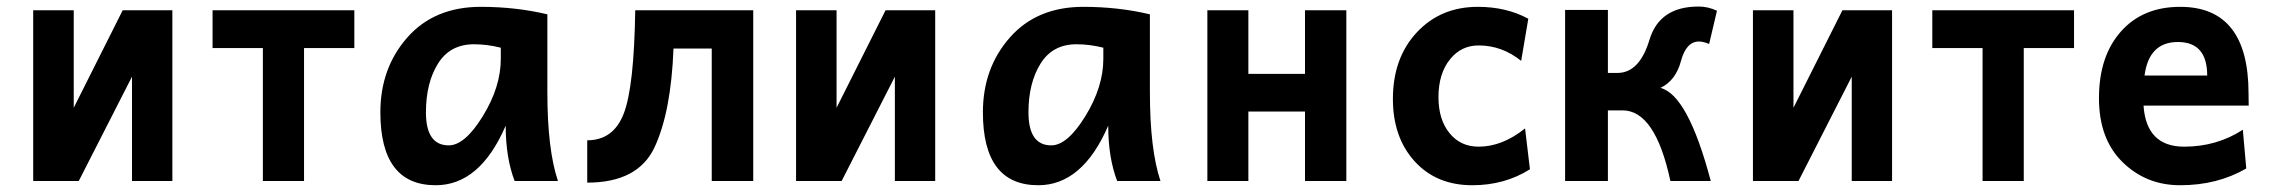

<svg xmlns="http://www.w3.org/2000/svg" viewBox="-20 -543 6832 576"><path d="M79.6 0V-512.2H201.2V-219.7L348.1 -512.2H497.1V0H376V-313L216.3 0Z M892.1 0H768.6V-398.9H617.7V-512.2H1043V-398.9H892.1Z M1326.2 -106.9Q1374.5 -106.9 1428.5 -194.6Q1482.4 -282.2 1482.4 -366.7V-399.9Q1441.4 -410.2 1401.9 -410.2Q1330.1 -410.2 1293.9 -352.1Q1257.8 -293.9 1257.8 -206.1Q1257.8 -106.9 1326.2 -106.9ZM1287.1 12.7Q1121.1 12.7 1121.1 -206.1Q1121.1 -338.9 1202.1 -430.7Q1283.2 -522.5 1422.4 -522.5Q1527.8 -522.5 1622.1 -500V-266.1Q1622.1 -94.7 1653.8 0H1523.9Q1497.1 -69.8 1497.1 -166Q1419.9 12.7 1287.1 12.7Z M1741.7 4.9V-122.1Q1820.3 -122.1 1851.3 -202.4Q1882.3 -282.7 1885.7 -512.2H2239.7V0H2115.2V-397.5H2000.5Q1993.2 -207 1943.6 -101.1Q1894 4.9 1741.7 4.9Z M2368.2 0V-512.2H2489.7V-219.7L2636.7 -512.2H2785.6V0H2664.6V-313L2504.9 0Z M3133.8 -106.9Q3182.1 -106.9 3236.1 -194.6Q3290 -282.2 3290 -366.7V-399.9Q3249 -410.2 3209.5 -410.2Q3137.7 -410.2 3101.6 -352.1Q3065.4 -293.9 3065.4 -206.1Q3065.4 -106.9 3133.8 -106.9ZM3094.7 12.7Q2928.7 12.7 2928.7 -206.1Q2928.7 -338.9 3009.8 -430.7Q3090.8 -522.5 3230 -522.5Q3335.4 -522.5 3429.7 -500V-266.1Q3429.7 -94.7 3461.4 0H3331.5Q3304.7 -69.8 3304.7 -166Q3227.5 12.7 3094.7 12.7Z M4019 0H3895V-208.5H3725.1V0H3602.1V-512.2H3725.1V-321.3H3895V-512.2H4019Z M4397 12.7Q4289.1 12.7 4223.9 -59.1Q4158.7 -130.9 4158.7 -246.1Q4158.7 -368.7 4230.2 -445.6Q4301.8 -522.5 4413.6 -522.5Q4499 -522.5 4564.9 -486.8L4543.5 -360.4Q4485.8 -406.7 4416 -406.7Q4363.8 -406.7 4330.6 -365.7Q4295.4 -322.8 4295.4 -251.5Q4295.4 -184.6 4328.4 -143.8Q4361.3 -103 4416 -103Q4486.8 -103 4555.2 -157.7L4569.8 -35.2Q4494.1 12.7 4397 12.7Z M5112.3 0H4991.2Q4945.8 -211.9 4847.7 -211.9H4803.7V0H4675.3V-513.2H4803.7V-324.2H4832.5Q4898.4 -324.2 4928.5 -423.8Q4958.5 -523.4 5075.7 -523.4Q5104.5 -523.4 5130.9 -510.7L5107.4 -411.1Q5089.4 -418.5 5077.1 -418.5Q5038.6 -418.5 5022.9 -359.9Q5007.3 -301.3 4961.4 -279.3Q5043.9 -258.3 5112.3 0Z M5238.8 0V-512.2H5360.4V-219.7L5507.3 -512.2H5656.2V0H5535.2V-313L5375.5 0Z M6051.3 0H5927.7V-398.9H5776.9V-512.2H6202.1V-398.9H6051.3Z M6520.5 12.7Q6418.5 12.7 6347.7 -56.6Q6276.9 -126 6276.9 -248.5Q6276.9 -374 6342.5 -448.2Q6408.2 -522.5 6520.5 -522.5Q6725.6 -522.5 6725.6 -262.7L6726.1 -226.1H6410.6Q6418.9 -103 6532.7 -103Q6630.4 -103 6708.5 -153.8L6718.8 -37.6Q6632.3 12.7 6520.5 12.7ZM6601.6 -316.4Q6601.6 -417 6513.7 -417Q6426.8 -417 6413.6 -316.4Z"/></svg>

Font: Cadman
Style: Bold
Weight: 700
Designer: Paul James MIller
Foundry: High-Logic / Made with FontCreator
Version: Version 2.114;March 28, 2021;FontCreator 13.0.0.2683 64-bit